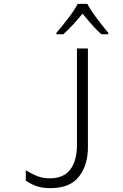

<svg xmlns="http://www.w3.org/2000/svg" viewBox="-20 -966 640 998"><path d="M309 -788Q334 -810 360 -838.5Q386 -867 409 -895Q431 -868 456 -839.5Q481 -811 507 -788H543V-795Q512 -832 481 -873.5Q450 -915 434 -946H384Q368 -915 336 -873Q304 -831 273 -795V-788ZM437 -200V-714H380V-212Q380 -131 345.5 -85Q311 -39 238 -39Q202 -39 171.5 -51.5Q141 -64 114 -81V-27Q140 -9 170 1.5Q200 12 242 12Q343 12 390 -47.5Q437 -107 437 -200Z"/></svg>

Font: Noto Sans Mono UI Light
Style: Regular
Weight: 300
Designer: Monotype Design team
Foundry: Monotype Imaging Inc.
Version: 1.000